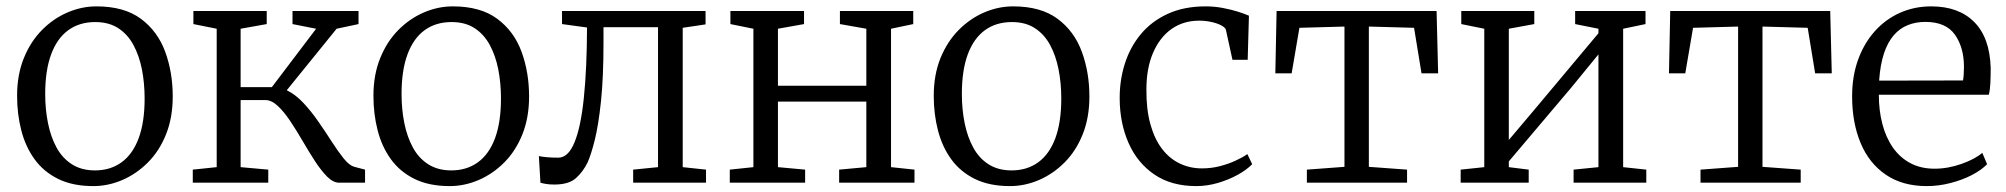

<svg xmlns="http://www.w3.org/2000/svg" viewBox="-20 -588 6458 618"><path d="M35 -279.5Q35 -347.5 56.8 -401Q78.5 -454.5 115.2 -491.5Q152 -528.5 197.5 -548Q243 -567.5 290.5 -567.5Q379.5 -567.5 433.5 -527.5Q487.5 -487.5 511.8 -421.2Q536 -355 536 -277.5Q536 -209.5 514.5 -155.8Q493 -102 456 -65Q419 -28 373.5 -8.5Q328 11 280.5 11Q214 11 167 -12.2Q120 -35.5 91 -75.8Q62 -116 48.5 -168.5Q35 -221 35 -279.5ZM285.5 -39.5Q335.5 -39.5 371.5 -65.8Q407.5 -92 426.5 -143.5Q445.5 -195 445.5 -271Q445.5 -320.5 436.8 -364.8Q428 -409 409.5 -443.2Q391 -477.5 360.8 -497.2Q330.5 -517 286.5 -517Q236 -517 200 -491Q164 -465 144.8 -413.5Q125.5 -362 125.5 -285.5Q125.5 -236 134.5 -191.5Q143.5 -147 162.2 -112.8Q181 -78.5 211.8 -59Q242.5 -39.5 285.5 -39.5Z M600.5 0V-42L677.5 -50V-495.5L602.5 -510.5V-552.5H838.5V-510.5L754.5 -495.5V-307.5H855L997.5 -495.5L921.5 -510.5V-552.5H1134V-510.5L1063.5 -495.5L903 -297.5Q931 -284 956.5 -256.8Q982 -229.5 1005 -196.2Q1028 -163 1048.2 -131.5Q1068.5 -100 1086.2 -78Q1104 -56 1119 -51.5L1155 -42V0H1071.5Q1052.5 0 1033.2 -19.2Q1014 -38.5 994.2 -68.8Q974.5 -99 954.8 -133Q935 -167 914.8 -197.5Q894.5 -228 874.2 -247Q854 -266 833.5 -266H754.5V-50L843.5 -42V0Z M1182 -279.5Q1182 -347.5 1203.8 -401Q1225.5 -454.5 1262.2 -491.5Q1299 -528.5 1344.5 -548Q1390 -567.5 1437.5 -567.5Q1526.5 -567.5 1580.5 -527.5Q1634.5 -487.5 1658.8 -421.2Q1683 -355 1683 -277.5Q1683 -209.5 1661.5 -155.8Q1640 -102 1603 -65Q1566 -28 1520.5 -8.5Q1475 11 1427.5 11Q1361 11 1314 -12.2Q1267 -35.5 1238 -75.8Q1209 -116 1195.5 -168.5Q1182 -221 1182 -279.5ZM1432.5 -39.5Q1482.5 -39.5 1518.5 -65.8Q1554.5 -92 1573.5 -143.5Q1592.5 -195 1592.5 -271Q1592.5 -320.5 1583.8 -364.8Q1575 -409 1556.5 -443.2Q1538 -477.5 1507.8 -497.2Q1477.5 -517 1433.5 -517Q1383 -517 1347 -491Q1311 -465 1291.8 -413.5Q1272.5 -362 1272.5 -285.5Q1272.5 -236 1281.5 -191.5Q1290.5 -147 1309.2 -112.8Q1328 -78.5 1358.8 -59Q1389.5 -39.5 1432.5 -39.5Z M1764 6Q1748.5 6 1737 4Q1725.5 2 1719.5 0L1714.5 -85.5Q1724.5 -83.5 1740.2 -82Q1756 -80.5 1777 -80.5Q1809 -80.5 1829.2 -129.8Q1849.5 -179 1859.2 -272.5Q1869 -366 1869.5 -499.5L1789 -510.5V-552.5H2251V-509.5L2177.5 -498.5V-50L2252.5 -42V0H2018V-42L2098 -50V-500.5H1922.5V-451Q1922.5 -339 1914.5 -262.8Q1906.5 -186.5 1894.8 -139Q1883 -91.5 1871.5 -65.5Q1857 -35.5 1834 -14.8Q1811 6 1764 6Z M2329 0V-42L2405 -50V-495.5L2331 -510.5V-552.5H2568V-510.5L2484 -495.5V-312H2768.5V-495.5L2683.5 -510.5V-552.5H2919.5V-510.5L2848 -495.5V-50L2923.5 -42V0H2681V-42L2768.5 -50V-261H2484V-50L2571.5 -42V0Z M2985.5 -279.5Q2985.5 -347.5 3007.2 -401Q3029 -454.5 3065.8 -491.5Q3102.5 -528.5 3148 -548Q3193.5 -567.5 3241 -567.5Q3330 -567.5 3384 -527.5Q3438 -487.5 3462.2 -421.2Q3486.5 -355 3486.5 -277.5Q3486.5 -209.5 3465 -155.8Q3443.5 -102 3406.5 -65Q3369.5 -28 3324 -8.5Q3278.5 11 3231 11Q3164.5 11 3117.5 -12.2Q3070.5 -35.5 3041.5 -75.8Q3012.5 -116 2999 -168.5Q2985.5 -221 2985.5 -279.5ZM3236 -39.5Q3286 -39.5 3322 -65.8Q3358 -92 3377 -143.5Q3396 -195 3396 -271Q3396 -320.5 3387.2 -364.8Q3378.5 -409 3360 -443.2Q3341.5 -477.5 3311.2 -497.2Q3281 -517 3237 -517Q3186.5 -517 3150.5 -491Q3114.5 -465 3095.2 -413.5Q3076 -362 3076 -285.5Q3076 -236 3085 -191.5Q3094 -147 3112.8 -112.8Q3131.5 -78.5 3162.2 -59Q3193 -39.5 3236 -39.5Z M3830.5 11Q3750.5 11 3695.8 -26.2Q3641 -63.5 3612.8 -127.2Q3584.5 -191 3584 -270Q3583.5 -329 3600.5 -382.8Q3617.5 -436.5 3652 -478Q3686.5 -519.5 3738.8 -543.5Q3791 -567.5 3861 -567.5Q3889.5 -567.5 3916.8 -562.2Q3944 -557 3965.8 -550Q3987.5 -543 4000 -537.5L3996 -395.5H3947L3926 -491.5Q3924.5 -499 3911.5 -506Q3898.5 -513 3879.5 -517.2Q3860.5 -521.5 3840 -521.5Q3789 -521.5 3751 -494.8Q3713 -468 3691.5 -418.2Q3670 -368.5 3670 -300Q3669.5 -235.5 3683 -187.5Q3696.5 -139.5 3720.8 -108.2Q3745 -77 3777.8 -61.5Q3810.5 -46 3848.5 -46Q3879 -46 3906.8 -53.2Q3934.5 -60.5 3957.2 -71Q3980 -81.5 3995 -92L4010.5 -59.5Q3992.5 -41 3963.2 -25Q3934 -9 3899.5 1Q3865 11 3830.5 11Z M4186.5 0V-42L4307.5 -51V-502.5L4162.5 -498.5L4137.5 -352H4085L4089 -552.5H4604L4609 -352H4555.5L4531.5 -498.5L4386 -502.5V-51L4509 -42V0Z M4681.5 0V-42L4757.5 -50V-495.5L4683.5 -510.5V-552.5H4918.5V-510.5L4836.5 -495.5V-137.5L4916 -231.5L5125 -481V-495.5L5050 -510.5V-552.5H5276.5V-510.5L5204.5 -495.5V-50L5279 -42V0H5045V-42L5125 -50V-413L5037.5 -306L4836.5 -68.5V-50L4900.5 -42V0Z M5453.5 0V-42L5574.5 -51V-502.5L5429.5 -498.5L5404.5 -352H5352L5356 -552.5H5871L5876 -352H5822.5L5798.5 -498.5L5653 -502.5V-51L5776 -42V0Z M6182 11Q6103.5 11 6049.8 -25.8Q5996 -62.5 5968.8 -127.8Q5941.5 -193 5941.5 -278Q5941.5 -343 5960.8 -396Q5980 -449 6014.5 -487.5Q6049 -526 6095.5 -546.8Q6142 -567.5 6196 -567.5Q6284.5 -567.5 6334.5 -517.2Q6384.5 -467 6387.5 -370Q6387.5 -341.5 6386.5 -320.2Q6385.5 -299 6381.5 -283H6027.5Q6027.5 -232.5 6038.8 -189.2Q6050 -146 6072.5 -113.5Q6095 -81 6128.8 -63Q6162.5 -45 6207 -45Q6250 -45 6293.8 -60.5Q6337.5 -76 6360.5 -96L6376 -59.5Q6357 -40 6326.2 -24.2Q6295.5 -8.5 6257.8 1.2Q6220 11 6182 11ZM6028.5 -328.5 6298.5 -329Q6300 -337 6300.8 -350.5Q6301.5 -364 6301.5 -373Q6301.5 -435 6272.5 -476.2Q6243.5 -517.5 6177 -517.5Q6146.5 -517.5 6120.8 -507.2Q6095 -497 6075.5 -474.5Q6056 -452 6044 -416Q6032 -380 6028.5 -328.5Z"/></svg>

Font: Merriweather 24pt Light
Style: Regular
Weight: 300
Designer: Eben Sorkin
Foundry: Eben Sorkin
Version: Version 2.100